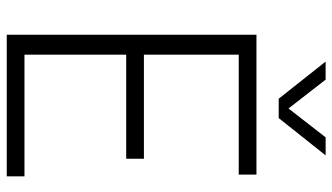

<svg xmlns="http://www.w3.org/2000/svg" viewBox="-228 -757 985 569"><g transform="rotate(90 264.5 -472.5)"><path d="M142 -52.5H502.5V0H83V-740H497.5V-687.5H142V-406.5H450.5V-354H142ZM387 -945H440.5L330 -806H272.5L162.5 -945H216L301.5 -835Z"/></g></svg>

Font: Encode Sans Semi Condensed Light
Style: Regular
Weight: 300
Width: 4
Designer: Multiple Designers
Foundry: Impallari Type
Version: Version 2.000